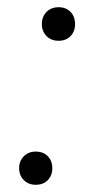

<svg xmlns="http://www.w3.org/2000/svg" viewBox="-20 -509 259 532"><path d="M142 -396Q122 -396 109 -409Q96 -422 96 -442Q96 -463 109 -476Q122 -489 142 -489Q163 -489 175.5 -476Q188 -463 188 -442Q188 -422 175.5 -409Q163 -396 142 -396ZM79 3Q59 3 46 -10Q33 -23 33 -43Q33 -63 46 -76Q59 -89 79 -89Q100 -89 112.5 -76Q125 -63 125 -43Q125 -23 112.5 -10Q100 3 79 3Z"/></svg>

Font: Nunito Light
Style: Italic
Weight: 300
Italic angle: -9°
Designer: Vernon Adams
Foundry: Vernon Adams
Version: Version 3.601; ttfautohint (v1.8.2.53-6de2)